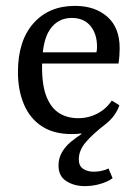

<svg xmlns="http://www.w3.org/2000/svg" viewBox="-20 -446 469 653"><path d="M257 10V3L338 -23Q294 11 271 38.5Q248 66 248 96Q248 118 262.5 128Q277 138 299 138Q310 138 323.5 135.5Q337 133 349 127L363 160Q345 173 319.5 180Q294 187 269 187Q232 187 205.5 170Q179 153 179 117Q179 92 191 71.5Q203 51 221.5 36Q240 21 257 10ZM235 -426Q303 -426 345 -389Q387 -352 387 -282Q387 -271 386 -256.5Q385 -242 383 -230H98V-268H308Q309 -273 309.5 -277Q310 -281 310 -287Q310 -331 287.5 -358Q265 -385 224 -385Q177 -385 150 -346Q123 -307 123 -219Q123 -153 139 -115Q155 -77 182.5 -60.5Q210 -44 246 -44Q281 -44 311.5 -60Q342 -76 360 -104L386 -88Q380 -70 368 -53.5Q356 -37 338 -23Q318 -8 289 1Q260 10 224 10Q162 10 121.5 -17Q81 -44 61 -92Q41 -140 41 -201Q41 -307 93.5 -366.5Q146 -426 235 -426Z"/></svg>

Font: Yrsa
Style: Regular
Weight: 400
Designer: Anna Giedrys (Yrsa+Rasa design), David Brezina (Yrsa art-direction, Rasa art-direction, design)
Foundry: Rosetta Type Foundry
Version: Version 2.004